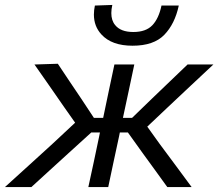

<svg xmlns="http://www.w3.org/2000/svg" viewBox="-54 -757 884 777"><path d="M-34 0 63 -88Q111 -131.5 158.5 -175L250 -260.5L206 -323Q176 -366.5 146.2 -409.2Q116.5 -452 85.5 -496L180 -499Q203.5 -463.5 227.5 -427.8Q251.5 -392 275.5 -356.5L326 -280H363.5Q375.5 -338.5 386.5 -390Q397.5 -441.5 409 -496H489.5Q478 -441.5 467 -389.8Q456 -338 443.5 -280H480.5L559.5 -356.5L632.5 -426.5Q669 -461.5 705 -496H809.5Q763 -452.5 717 -409.5Q671 -366 625 -323L542 -244.5L591.5 -175.5Q624 -132 656.5 -88Q688.5 -44 721.5 0H623Q598 -34.5 573.5 -68.5Q549 -102 524 -136.5L463.5 -221H431L428 -206Q416 -150.5 405.5 -101.5Q395 -52.5 384 0H303.5Q315 -52.5 325.5 -101.5Q335.5 -150.5 347.5 -206L350.5 -221H315.5L222 -136Q184.5 -101.5 147.2 -67.8Q110 -34 73 0ZM482.5 -572Q398 -572 356.5 -617.5Q326 -650.5 326 -698Q326 -715.5 330 -734.5L400.5 -737Q396.5 -719 396.5 -704Q396.5 -674 412 -655.5Q434.5 -627.5 485.5 -627.5Q536.5 -627.5 562.5 -654.8Q588.5 -682 599.5 -734.5H669.5Q653.5 -660 610.8 -616Q568 -572 482.5 -572Z"/></svg>

Font: Heraclito
Style: Italic
Weight: 400
Italic angle: -12°
Designer: Kostas Bartsokas (font) & Cristiano Sobral (main changes)
Foundry: Kostas Bartsokas (font) & Cristiano Sobral (main changes)
Version: Version 1.00;July 8, 2020;FontCreator 13.0.0.2655 64-bit